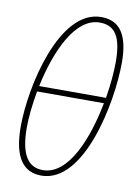

<svg xmlns="http://www.w3.org/2000/svg" viewBox="-84 -780 611 846"><g transform="rotate(10 222.0 -357.0)"><path d="M160 10C351 10 424 -361 424 -542C424 -671 380 -724 300 -724C114 -724 34 -370 34 -186C34 -52 78 10 160 10ZM382 -377H83C116 -533 186 -699 298 -699C366 -699 397 -653 397 -540C397 -495 392 -437 382 -377ZM163 -15C97 -15 61 -66 61 -188C61 -232 67 -290 78 -352H377C346 -189 277 -15 163 -15Z"/></g></svg>

Font: Noto Sans ExtraCondensed Thin
Style: Italic
Weight: 100
Width: 2
Italic angle: -12°
Designer: Monotype Design Team
Foundry: Monotype Imaging Inc.
Version: Version 2.013